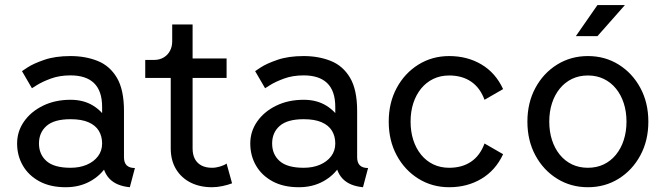

<svg xmlns="http://www.w3.org/2000/svg" viewBox="-20 -743 2676 772"><path d="M244.1 9.8Q299.3 9.8 342.3 -13.9Q385.3 -37.6 409.9 -77.4Q434.6 -117.2 434.6 -166Q434.6 -214.8 413.8 -254.6Q393.1 -294.4 354.7 -318.1Q316.4 -341.8 263.7 -341.8Q201.7 -341.8 153.1 -318.1Q104.5 -294.4 76.7 -254.6Q48.8 -214.8 48.8 -166Q48.8 -117.2 71.8 -77.4Q94.7 -37.6 138.4 -13.9Q182.1 9.8 244.1 9.8ZM390.6 -166Q390.6 -136.7 374 -114.7Q357.4 -92.8 328.9 -80.6Q300.3 -68.4 263.7 -68.4Q197.8 -68.4 167.2 -95.2Q136.7 -122.1 136.7 -166Q136.7 -210 167.2 -236.8Q197.8 -263.7 263.7 -263.7Q307.6 -263.7 335.7 -251.5Q363.8 -239.3 377.2 -217.3Q390.6 -195.3 390.6 -166ZM478.5 -110.8V-296.9Q478.5 -382.3 450 -430.4Q421.4 -478.5 372.6 -498Q323.7 -517.6 263.7 -517.6Q201.7 -517.6 158 -502.4Q114.3 -487.3 91.3 -472.2Q68.4 -457 68.4 -457L108.4 -388.2Q108.4 -388.2 128.9 -401.1Q149.4 -414.1 184.3 -427Q219.2 -439.9 263.2 -439.9Q293.9 -439.9 317.6 -432.4Q341.3 -424.8 357.7 -409.2Q374 -393.6 382.3 -369.6Q390.6 -345.7 390.6 -312.5V-228.5L400.4 -219.2V-125L390.6 -110.8Q390.6 -82.5 398.2 -61Q405.8 -39.6 419.9 -24.7Q434.1 -9.8 454.8 -1.2Q475.6 7.3 502 9.8L522.5 -67.4Q500.5 -67.4 489.5 -78.1Q478.5 -88.9 478.5 -110.8Z M599.1 -502H564V-429.7H666.5V-146.5Q666.5 -98.1 687.7 -63Q709 -27.8 746.3 -9Q783.7 9.8 832.5 9.8Q853 9.8 874.8 5.1Q896.5 0.5 913.1 -5.9L891.1 -85.4Q881.8 -78.6 865 -73.5Q848.1 -68.4 832.5 -68.4Q807.6 -68.4 790 -77.6Q772.5 -86.9 763.4 -104.2Q754.4 -121.6 754.4 -146.5V-429.7H891.1V-507.8H754.4V-644.5H672.4V-577.1Q672.4 -555.2 663.3 -538.3Q654.3 -521.5 637.7 -511.7Q621.1 -502 599.1 -502Z M1181.6 9.8Q1236.8 9.8 1279.8 -13.9Q1322.8 -37.6 1347.4 -77.4Q1372.1 -117.2 1372.1 -166Q1372.1 -214.8 1351.3 -254.6Q1330.6 -294.4 1292.2 -318.1Q1253.9 -341.8 1201.2 -341.8Q1139.2 -341.8 1090.6 -318.1Q1042 -294.4 1014.2 -254.6Q986.3 -214.8 986.3 -166Q986.3 -117.2 1009.3 -77.4Q1032.2 -37.6 1075.9 -13.9Q1119.6 9.8 1181.6 9.8ZM1328.1 -166Q1328.1 -136.7 1311.5 -114.7Q1294.9 -92.8 1266.4 -80.6Q1237.8 -68.4 1201.2 -68.4Q1135.3 -68.4 1104.7 -95.2Q1074.2 -122.1 1074.2 -166Q1074.2 -210 1104.7 -236.8Q1135.3 -263.7 1201.2 -263.7Q1245.1 -263.7 1273.2 -251.5Q1301.3 -239.3 1314.7 -217.3Q1328.1 -195.3 1328.1 -166ZM1416 -110.8V-296.9Q1416 -382.3 1387.5 -430.4Q1358.9 -478.5 1310.1 -498Q1261.2 -517.6 1201.2 -517.6Q1139.2 -517.6 1095.5 -502.4Q1051.8 -487.3 1028.8 -472.2Q1005.9 -457 1005.9 -457L1045.9 -388.2Q1045.9 -388.2 1066.4 -401.1Q1086.9 -414.1 1121.8 -427Q1156.7 -439.9 1200.7 -439.9Q1231.4 -439.9 1255.1 -432.4Q1278.8 -424.8 1295.2 -409.2Q1311.5 -393.6 1319.8 -369.6Q1328.1 -345.7 1328.1 -312.5V-228.5L1337.9 -219.2V-125L1328.1 -110.8Q1328.1 -82.5 1335.7 -61Q1343.3 -39.6 1357.4 -24.7Q1371.6 -9.8 1392.3 -1.2Q1413.1 7.3 1439.5 9.8L1460 -67.4Q1438 -67.4 1427 -78.1Q1416 -88.9 1416 -110.8Z M1630.9 -253.9Q1630.9 -294.4 1641.8 -328.1Q1652.8 -361.8 1673.3 -387Q1693.8 -412.1 1722.4 -425.8Q1751 -439.5 1786.1 -439.5Q1837.9 -439.5 1874 -415Q1910.2 -390.6 1928.2 -341.8L2002.9 -384.8Q1972.7 -450.2 1915.8 -483.9Q1858.9 -517.6 1786.1 -517.6Q1717.8 -517.6 1662.6 -483.4Q1607.4 -449.2 1575.2 -389.6Q1543 -330.1 1543 -253.9Q1543 -177.7 1575.2 -118.2Q1607.4 -58.6 1662.6 -24.4Q1717.8 9.8 1786.1 9.8Q1858.9 9.8 1915.8 -24.2Q1972.7 -58.1 2002.9 -123L1928.2 -166Q1910.2 -117.2 1874 -92.8Q1837.9 -68.4 1786.1 -68.4Q1751 -68.4 1722.4 -82Q1693.8 -95.7 1673.3 -120.8Q1652.8 -146 1641.8 -179.9Q1630.9 -213.9 1630.9 -253.9Z M2188.5 -253.9Q2188.5 -294.4 2199.5 -328.1Q2210.4 -361.8 2231 -387Q2251.5 -412.1 2280 -425.8Q2308.6 -439.5 2343.8 -439.5Q2378.9 -439.5 2407.5 -425.8Q2436 -412.1 2456.5 -387Q2477.1 -361.8 2488 -328.1Q2499 -294.4 2499 -253.9Q2499 -213.9 2488 -179.9Q2477.1 -146 2456.5 -120.8Q2436 -95.7 2407.5 -82Q2378.9 -68.4 2343.8 -68.4Q2308.6 -68.4 2280 -82Q2251.5 -95.7 2231 -120.8Q2210.4 -146 2199.5 -179.9Q2188.5 -213.9 2188.5 -253.9ZM2100.6 -253.9Q2100.6 -177.7 2132.8 -118.2Q2165 -58.6 2220.2 -24.4Q2275.4 9.8 2343.8 9.8Q2412.6 9.8 2467.5 -24.4Q2522.5 -58.6 2554.7 -118.2Q2586.9 -177.7 2586.9 -253.9Q2586.9 -330.1 2554.7 -389.6Q2522.5 -449.2 2467.5 -483.4Q2412.6 -517.6 2343.8 -517.6Q2275.4 -517.6 2220.2 -483.4Q2165 -449.2 2132.8 -389.6Q2100.6 -330.1 2100.6 -253.9ZM2382.3 -597.7 2492.7 -722.7H2382.3L2295.4 -597.7Z"/></svg>

Font: Giphurs
Style: Regular
Weight: 400
Version: Version 2.010